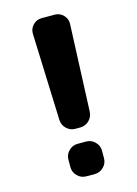

<svg xmlns="http://www.w3.org/2000/svg" viewBox="-113 -817 611 858"><g transform="rotate(-15 192.5 -388.0)"><path d="M111.3 -697.3Q110.4 -720.7 127 -737.8Q143.6 -754.9 167 -754.9H227.5Q251 -754.9 267.6 -737.8Q284.2 -720.7 283.2 -697.3L266.6 -295.9Q265.6 -271.5 248.5 -254.9Q231.4 -238.3 207 -238.3H185.5Q161.1 -238.3 144 -254.9Q127 -271.5 126 -295.9ZM176.8 -20.5Q153.3 -20.5 136.2 -37.6Q119.1 -54.7 119.1 -78.1V-113.3Q119.1 -136.7 136.2 -153.8Q153.3 -170.9 176.8 -170.9H216.8Q240.2 -170.9 257.3 -153.8Q274.4 -136.7 274.4 -113.3V-78.1Q274.4 -54.7 257.3 -37.6Q240.2 -20.5 216.8 -20.5Z"/></g></svg>

Font: Gen Jyuu Gothic Bold
Style: Bold
Weight: 700
Designer: [Source Han Sans]
Ryoko NISHIZUKA  (kana & ideographs); Paul D. Hunt (Latin, Greek & Cyrillic); Wenlong ZHANG  (bopomofo
Version: Version 1.002.20150607